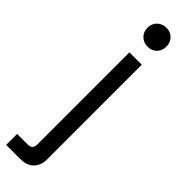

<svg xmlns="http://www.w3.org/2000/svg" viewBox="-316 -676 867 867"><g transform="rotate(45 117.0 -243.0)"><path d="M-13 200V130H55Q85 130 85 100V-489H164V114Q164 154 141.5 177Q119 200 77 200ZM125 -565Q99 -565 81.5 -582Q64 -599 64 -625Q64 -652 81.5 -669Q99 -686 125 -686Q151 -686 168 -669Q185 -652 185 -625Q185 -599 168 -582Q151 -565 125 -565Z"/></g></svg>

Font: Space Grotesk Light
Style: Regular
Weight: 400
Version: Version 2.000